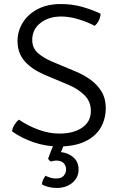

<svg xmlns="http://www.w3.org/2000/svg" viewBox="-20 -715 595 953"><path d="M40 -63Q41.5 -79.5 51.8 -95.8Q62 -112 74 -121Q118.5 -90.5 171.2 -71.2Q224 -52 274 -52Q345.5 -52 388.2 -81.8Q431 -111.5 431 -164Q431 -211.5 399 -242.8Q367 -274 322 -293L201 -344Q137.5 -371 102.2 -411.5Q67 -452 67 -511Q67 -560.5 93 -602.5Q119 -644.5 167.2 -669.8Q215.5 -695 282 -695Q339 -695 389.5 -680.5Q440 -666 479 -647Q479 -631.5 471 -614.5Q463 -597.5 450 -587Q410.5 -607.5 366.5 -620.2Q322.5 -633 285 -633Q221.5 -633 180.8 -601Q140 -569 140 -517Q140 -475 169.8 -450.2Q199.5 -425.5 239 -409L356 -360Q395 -344 429 -319.5Q463 -295 484 -260.5Q505 -226 505 -180Q505 -124.5 479.8 -81.2Q454.5 -38 402.5 -13Q350.5 12 271 12Q208 12 147.2 -8.8Q86.5 -29.5 40 -63ZM219 72Q225 54.5 234.2 31.5Q243.5 8.5 251.5 -6.5H303.5Q299 1 292.5 16Q286 31 282.5 40Q318 43.5 344 65.8Q370 88 370 127Q370 166.5 339 192.2Q308 218 262 218Q239.5 218 219.8 212.8Q200 207.5 188 200Q189 187 194.2 176.5Q199.5 166 206 157Q216 163 230.2 167Q244.5 171 258 171Q285 171 296.5 157Q308 143 308 126Q308 108 296.2 95Q284.5 82 259 82Q253 82 246.2 83.2Q239.5 84.5 234 87Q222.5 82 219 72Z"/></svg>

Font: Signika Negative Light Light
Style: Regular
Weight: 300
Version: Version 2.001